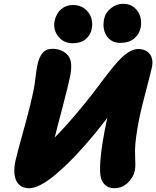

<svg xmlns="http://www.w3.org/2000/svg" viewBox="-20 -1011 819 1007"><path d="M525.9 -911.1Q533.2 -945.8 562.5 -968.5Q591.8 -991.2 627 -991.2Q661.1 -991.2 684.6 -971.4Q708 -951.7 715.8 -923.3Q723.6 -895 717.8 -866.2Q711.4 -832.5 684.1 -809.3Q656.7 -786.1 610.8 -786.1Q564.9 -786.1 540.3 -821.5Q515.6 -856.9 525.9 -911.1ZM360.8 -784.2Q314 -784.2 285.9 -819.6Q257.8 -855 266.1 -899.9Q274.4 -939.9 300.3 -962.4Q326.2 -984.9 362.8 -984.9Q399.9 -984.9 425 -964.8Q450.2 -944.8 458.7 -916.3Q467.3 -887.7 460.9 -858.9Q455.1 -827.6 429.7 -805.9Q404.3 -784.2 360.8 -784.2ZM133.8 -23.9Q85.4 -23.9 66.2 -61.5Q46.9 -99.1 61 -167Q66.9 -195.8 104.5 -331.3Q142.1 -466.8 157.2 -543Q161.6 -566.4 166.3 -605.2Q170.9 -644 174.8 -664.1Q184.1 -710.4 202.9 -732.7Q221.7 -754.9 253.9 -754.9Q276.9 -754.9 295.9 -748.3Q314.9 -741.7 331.1 -726.3Q347.2 -710.9 351.6 -685.8Q356 -660.6 350.1 -623Q337.4 -559.1 306.2 -441.4Q274.9 -323.7 267.1 -290Q322.8 -344.7 414.1 -455.1Q439.9 -486.3 471.9 -528.1Q503.9 -569.8 525.6 -598.9Q547.4 -627.9 573.2 -659.4Q599.1 -690.9 619.1 -710Q639.2 -729 661.6 -741.5Q684.1 -753.9 704.1 -753.9Q744.6 -753.9 765.1 -728Q785.6 -702.1 776.9 -659.2Q771.5 -632.8 745.8 -535.6Q720.2 -438.5 710 -388.2Q699.2 -333.5 693.8 -291Q688.5 -248.5 688.2 -224.1Q688 -199.7 689 -181.4Q689.9 -163.1 689.9 -147.2Q689.9 -131.3 687 -116.2Q679.7 -80.6 650.1 -52.2Q620.6 -23.9 579.1 -23.9Q549.3 -23.9 530 -42.2Q510.7 -60.5 506.8 -90.8Q496.6 -168.9 537.1 -366.2Q538.1 -370.6 540 -379.6Q542 -388.7 543 -393.1Q479 -308.6 409.2 -231Q375 -192.9 341.1 -159.2Q307.1 -125.5 269 -93.5Q231 -61.5 195.3 -42.7Q159.7 -23.9 133.8 -23.9Z"/></svg>

Font: Shantell Sans Bouncy
Style: Italic
Weight: 800
Italic angle: -11.31°
Designer: Stephen Nixon, Anya Danilova, Shantell Martin
Foundry: Arrow Type
Version: Version 1.006;[9816181b4]